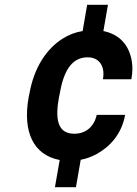

<svg xmlns="http://www.w3.org/2000/svg" viewBox="-20 -664 574 804"><path d="M227 -257 230 -271C244 -353 273 -424 347 -424C396 -424 421 -386 411 -332H530C535 -359 536 -384 532 -407C521 -475 481 -520 413 -534L432 -644H345L326 -534C295 -529 267 -518 242 -502C174 -459 122 -380 103 -271L100 -257C74 -111 120 -15 230 6L210 120H298L318 5C341 1 362 -7 383 -18C438 -48 489 -100 504 -183H385C374 -133 339 -104 291 -104C216 -104 212 -174 227 -257Z"/></svg>

Font: Asimov
Style: NarIt
Weight: 500
Designer: Google
Version: Version 2.000980; 2014